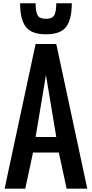

<svg xmlns="http://www.w3.org/2000/svg" viewBox="-20 -1141 556 1161"><path d="M7.8 0 195.3 -875H320.3L507.8 0H382.8L335.9 -218.8H179.7L132.8 0ZM195.3 -312.5H320.3L257.8 -687.5ZM258.3 -933.6Q169.9 -933.6 135.7 -979Q101.6 -1024.4 101.6 -1121.1H195.3Q195.3 -1071.3 207 -1049.3Q218.8 -1027.3 257.8 -1027.3Q296.9 -1027.3 308.6 -1049.8Q320.3 -1072.3 320.3 -1121.1H414.1Q414.1 -1023.4 379.9 -978.5Q345.7 -933.6 258.3 -933.6Z"/></svg>

Font: Oswald-Regular
Style: Regular
Weight: 400
Designer: vernon adams
Foundry: vernon adams
Version: Version 2.002; ttfautohint (v0.92.18-e454-dirty) -l 8 -r 50 